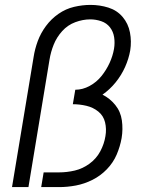

<svg xmlns="http://www.w3.org/2000/svg" viewBox="-20 -763 616 783"><path d="M29 0H96L182 -520Q187 -551 199 -581Q211 -611 233.5 -636Q256 -661 287 -672.5Q318 -684 348 -684Q371 -684 393 -676.5Q415 -669 428.5 -651.5Q442 -634 445.5 -611Q449 -588 445 -564Q440 -535 427 -506.5Q414 -478 394 -453Q374 -428 345.5 -412.5Q317 -397 287 -397L277 -338Q305 -338 332.5 -331.5Q360 -325 381 -308Q402 -291 408.5 -264Q415 -237 410 -208Q405 -176 389 -146Q373 -116 345 -95.5Q317 -75 285 -67.5Q253 -60 221 -60H158L148 0H221Q255 0 289.5 -6.5Q324 -13 357 -29.5Q390 -46 416 -73Q442 -100 456 -133Q470 -166 476 -200Q482 -236 477 -272Q472 -308 450 -335Q428 -362 398 -377Q428 -398 451.5 -427Q475 -456 490 -489.5Q505 -523 511 -557Q517 -594 510 -630.5Q503 -667 480 -694Q457 -721 422 -732Q387 -743 349 -743Q316 -743 282 -735Q248 -727 218.5 -706.5Q189 -686 167.5 -657Q146 -628 134 -595.5Q122 -563 117 -530Z"/></svg>

Font: Iosevka Sparkle Light Oblique
Style: Regular
Weight: 300
Italic angle: -9°
Designer: Belleve Invis
Foundry: Belleve Invis
Version: Version 4.5.0; ttfautohint (v1.8.3)